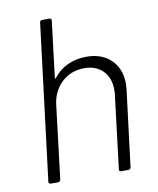

<svg xmlns="http://www.w3.org/2000/svg" viewBox="-80 -763 681 826"><g transform="rotate(-10 260.5 -350.0)"><path d="M468 -366Q468 -358 466 -340L425 -10Q423 0 414 0H382Q372 0 374 -10L413 -330Q414 -337 414 -351Q414 -402 384 -433Q354 -464 303 -464Q245 -464 205 -427.5Q165 -391 157 -332L118 -10Q116 0 107 0H75Q70 0 67.5 -3Q65 -6 66 -10L150 -690Q150 -694 153 -697Q156 -700 161 -700H193Q197 -700 199.5 -697Q202 -694 201 -690L171 -445Q171 -439 175 -443Q200 -476 237 -493.5Q274 -511 320 -511Q388 -511 428 -471.5Q468 -432 468 -366Z"/></g></svg>

Font: Barlow Light
Style: Italic
Weight: 300
Italic angle: -7°
Designer: Jeremy Tribby
Foundry: Tribby Type
Version: Version 1.408